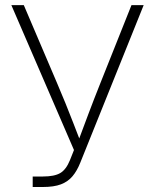

<svg xmlns="http://www.w3.org/2000/svg" viewBox="-20 -748 620 768"><path d="M110.8 0V-42H151.9Q197.8 -42 221.2 -55.9Q244.6 -69.8 259.8 -107.4L275.9 -147.9L25.4 -727.5H75.2L208.5 -415Q226.6 -373 242.4 -333.7Q258.3 -294.4 273.2 -255.9Q288.1 -217.3 303.2 -178.2H291Q312 -234.9 334 -293.2Q356 -351.6 381.3 -415L505.9 -727.5H554.7L301.3 -97.7Q288.1 -64.5 270 -43Q252 -21.5 223.9 -10.7Q195.8 0 151.4 0Z"/></svg>

Font: Inter 18pt ExtraLight
Style: Regular
Weight: 250
Designer: Rasmus Andersson
Foundry: rsms
Version: Version 4.001;git-66647c0bb